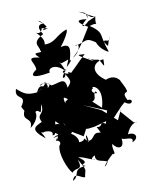

<svg xmlns="http://www.w3.org/2000/svg" viewBox="-138 -931 893 1110"><g transform="rotate(-10 308.5 -376.0)"><path d="M239 -317C222 -397 221 -391 277 -349C279 -364 270 -395 303 -372C278 -330 325 -317 314 -326C445 -314 389 -362 417 -384C447 -355 369 -385 407 -405C384 -420 476 -420 438 -284L381 -336L327 -390L316 -412L235 -355L228 -317ZM469 -173C394 -227 436 -170 388 -180C425 -102 411 -152 399 -145C353 -154 368 -109 322 -108C311 -130 322 -177 329 -102C284 -150 327 -112 273 -111C279 -151 204 -210 129 -160C194 -178 205 -168 204 -180C203 -157 264 -160 233 -195C208 -210 196 -252 207 -229L223 -189L305 -140L326 -180L339 -179L377 -184L497 -217L550 -274L572 -293C615 -257 631 -310 591 -302C561 -356 600 -343 597 -355C595 -378 554 -442 573 -416C542 -464 490 -450 447 -415C530 -437 496 -457 495 -435C405 -492 427 -553 494 -559C495 -486 487 -544 465 -562C405 -565 385 -608 438 -557C341 -612 340 -611 393 -607C357 -575 337 -551 297 -514C263 -534 288 -497 292 -511C296 -506 211 -525 273 -539C208 -468 283 -493 256 -524C289 -467 293 -467 262 -433C256 -506 217 -462 160 -461C213 -433 131 -511 104 -470C177 -511 129 -464 87 -435C150 -489 182 -483 149 -450C159 -497 105 -451 155 -483C77 -441 142 -448 125 -466C138 -448 108 -496 84 -437C26 -432 10 -440 -33 -478C-57 -411 29 -442 -21 -371C-5 -335 37 -277 -7 -345C-35 -283 38 -303 11 -241C38 -259 66 -300 54 -327C81 -349 82 -280 94 -366C110 -301 52 -318 81 -264C38 -244 3 -233 87 -166C69 -211 55 -206 82 -202C73 -208 147 -210 128 -177C149 -177 143 -178 158 -255C206 -201 187 -260 115 -224C161 -154 172 -202 152 -147C146 -164 181 -199 142 -143C179 -140 160 -109 158 -113C141 -68 180 31 205 56C230 23 270 60 248 -14C295 69 279 41 272 94C246 96 216 49 199 103C247 80 203 33 287 31C232 10 333 28 253 -25C278 -28 343 12 347 2C309 4 343 -20 349 -20C343 25 395 12 416 29C391 71 373 60 462 -20C433 -50 459 10 437 -37C423 -35 401 -52 416 -30C497 20 447 -31 460 -68C483 -32 528 -26 518 -90C528 -76 596 -95 576 -57C621 -75 606 -115 559 -107C593 -195 656 -160 604 -169L537 -245L546 -262L516 -197L434 -270L332 -318L464 -264L438 -167ZM447 -791C411 -754 388 -763 438 -804C373 -814 379 -793 440 -759C392 -685 380 -648 322 -598C367 -620 384 -687 344 -662C424 -679 410 -702 469 -663C484 -617 538 -590 532 -599C489 -720 547 -623 551 -681C553 -660 557 -706 534 -630C485 -685 540 -703 450 -762C520 -786 475 -730 491 -812C450 -798 444 -859 447 -805C435 -849 448 -836 399 -855L488 -809ZM209 -791C150 -775 194 -795 204 -802C168 -856 140 -849 193 -821C188 -826 131 -826 177 -763C99 -721 143 -701 144 -672C167 -648 73 -681 134 -633C42 -652 104 -610 102 -568C54 -535 76 -519 176 -537C166 -565 220 -585 269 -527C248 -590 224 -599 250 -578C310 -595 296 -606 278 -551C348 -617 271 -571 300 -578C321 -654 323 -686 261 -671C259 -661 327 -754 313 -766C247 -742 239 -701 175 -702C180 -723 172 -743 138 -777C144 -774 169 -764 175 -801L172 -798Z"/></g></svg>

Font: Hussar Lance
Style: Regular
Weight: 700
Foundry: Cannot Into Space Fonts, PlusOne Fonts
Version: Version 2.27